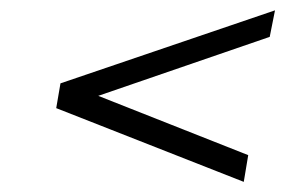

<svg xmlns="http://www.w3.org/2000/svg" viewBox="-20 -426 557 375"><path d="M171.9 -238.8 464.8 -123 456.1 -70.8 89.8 -214.8 98.1 -263.2 517.1 -405.8 506.8 -354Z"/></svg>

Font: Common Serif News
Style: Italic
Weight: 450
Italic angle: -12°
Designer: Philipp H. Poll, Khaled Hosny
Foundry: Stefan Peev, Context Ltd.
Version: Version 1.026